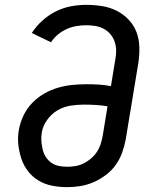

<svg xmlns="http://www.w3.org/2000/svg" viewBox="-20 -763 640 791"><path d="M257 8Q225 8 194.5 2Q164 -4 139 -19Q114 -34 96 -57Q78 -80 68.5 -108Q59 -136 55.5 -167Q52 -198 58 -229Q63 -258 76.5 -286.5Q90 -315 112 -338Q134 -361 161.5 -377Q189 -393 218.5 -401.5Q248 -410 277.5 -413Q307 -416 337 -416Q362 -416 387.5 -414.5Q413 -413 437 -408L455 -518Q459 -537 458.5 -556Q458 -575 452 -592Q446 -609 434.5 -622.5Q423 -636 407 -644.5Q391 -653 372.5 -656Q354 -659 335 -659Q315 -659 294.5 -655.5Q274 -652 255 -643.5Q236 -635 219 -621Q202 -607 190 -589L111 -627Q129 -655 154.5 -678Q180 -701 210 -716Q240 -731 272 -737Q304 -743 335 -743Q368 -743 400 -738Q432 -733 460 -719Q488 -705 509.5 -682.5Q531 -660 542 -631.5Q553 -603 554 -570Q555 -537 550 -504L498 -189Q493 -162 483.5 -135Q474 -108 457 -84Q440 -60 416 -42Q392 -24 365.5 -12.5Q339 -1 311.5 3.5Q284 8 257 8ZM257 -76Q274 -76 291.5 -79Q309 -82 325 -90Q341 -98 355 -110Q369 -122 379 -137Q389 -152 394.5 -169Q400 -186 403 -203L423 -325Q400 -329 375 -330.5Q350 -332 325 -332Q298 -332 269.5 -327.5Q241 -323 216 -308Q191 -293 173.5 -268Q156 -243 152 -216Q149 -198 150.5 -180.5Q152 -163 156 -146.5Q160 -130 169 -116Q178 -102 191.5 -92.5Q205 -83 222 -79.5Q239 -76 257 -76Z"/></svg>

Font: Iosevka SS04 Medium Extended
Style: Italic
Weight: 500
Width: 7
Italic angle: -9°
Monospace: yes
Designer: Belleve Invis
Foundry: Belleve Invis
Version: Version 19.0.0; ttfautohint (v1.8.4)